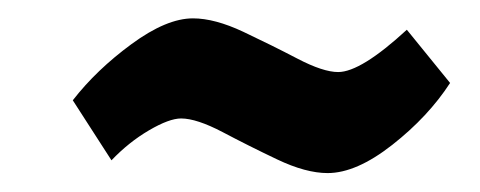

<svg xmlns="http://www.w3.org/2000/svg" viewBox="-20 -527 515 206"><path d="M331.5 -341.3Q308.1 -341.3 277.3 -356Q246.6 -370.6 218.8 -385.3Q190.9 -399.9 174.3 -399.9Q161.6 -399.9 139.9 -387.2Q118.2 -374.5 99.6 -355L58.1 -419.4Q83.5 -452.1 121.1 -479.7Q158.7 -507.3 187 -507.3Q210.4 -507.3 241 -492.9Q271.5 -478.5 299.1 -464.1Q326.7 -449.7 342.8 -449.7Q367.2 -449.7 416.5 -495.1L462.9 -438Q439.5 -401.9 400.9 -371.6Q362.3 -341.3 331.5 -341.3Z"/></svg>

Font: Oswald
Style: Demi-Bold
Weight: 600
Designer: Vernon Adams
Foundry: Vernon Adams
Version: 3.0; ttfautohint (v0.94.23-7a4d-dirty) -l 8 -r 50 -G 200 -x 